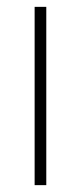

<svg xmlns="http://www.w3.org/2000/svg" viewBox="-20 -540 237 560"><path d="M81 0V-520H115V0Z"/></svg>

Font: Raleway Thin ExtraLight
Style: Regular
Weight: 250
Version: Version 4.026